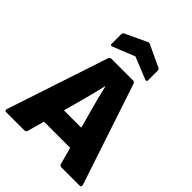

<svg xmlns="http://www.w3.org/2000/svg" viewBox="-250 -998 1121 1121"><g transform="rotate(45 310.5 -438.0)"><path d="M8 0Q-8 0 -3 -16L205 -644Q209 -655 221 -655H399Q411 -655 415 -644L624 -16Q628 0 613 0H463Q451 0 447 -11L418 -117H202L173 -12Q170 0 157 0ZM272 -372 238 -246H381L346 -373Q336 -409 327 -444.5Q318 -480 310 -516H308Q300 -480 291 -444Q282 -408 272 -372ZM174 -709Q160 -704 160 -717V-798Q160 -808 169 -812L301 -874Q310 -879 320 -874L452 -812Q461 -808 461 -798V-717Q461 -704 446 -709L310 -764Z"/></g></svg>

Font: Sofia Sans Black
Style: Regular
Weight: 900
Designer: Botio Nikoltchev, Ani Petrova
Foundry: lettersoup
Version: Version 4.100; ttfautohint (v1.8.3)